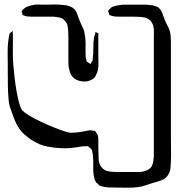

<svg xmlns="http://www.w3.org/2000/svg" viewBox="-20 -775 791 865"><path d="M101 -744Q106 -746 110 -747.5Q114 -749 118 -750Q135 -755 152 -754.5Q169 -754 185 -754Q201 -754 217 -754.5Q233 -755 249 -754Q262 -753 274.5 -751.5Q287 -750 298 -745Q303 -743 308 -740Q321 -730 327 -714Q333 -698 338 -684Q341 -677 343.5 -671Q346 -665 349 -659Q353 -651 356.5 -642.5Q360 -634 361 -624Q366 -602 365.5 -573Q365 -544 366 -521Q366 -517 367 -513Q368 -509 369 -505Q369 -501 371 -497Q372 -496 375.5 -494.5Q379 -493 380 -492Q381 -491 383.5 -489Q386 -487 387 -487Q391 -491 391 -494Q396 -499 397 -503Q398 -505 398 -508Q398 -511 398 -513Q401 -535 400.5 -557.5Q400 -580 403 -602Q405 -613 409 -623Q409 -624 409.5 -627.5Q410 -631 411 -631Q412 -631 414 -629Q416 -628 419 -627Q422 -626 423 -624Q424 -623 423.5 -621.5Q423 -620 423 -619V-526Q423 -507 423.5 -486Q424 -465 417 -447Q414 -439 410 -431.5Q406 -424 398 -419Q394 -416 388.5 -414Q383 -412 378 -410Q359 -405 336.5 -411Q314 -417 302 -435Q297 -443 294.5 -452Q292 -461 290 -470Q288 -483 288 -497Q288 -511 288 -524V-606Q288 -618 287.5 -630.5Q287 -643 285 -654Q284 -657 284 -661Q284 -665 282 -667Q281 -670 278.5 -673Q276 -676 274 -679Q265 -692 249.5 -695.5Q234 -699 219 -700H142Q132 -700 121.5 -700Q111 -700 102 -701Q98 -702 94.5 -703Q91 -704 88 -705Q87 -706 85.5 -706Q84 -706 82 -707Q81 -708 80.5 -711Q80 -714 80 -715Q79 -717 78 -720Q77 -723 78 -724Q78 -726 80 -728Q82 -730 83 -731Q87 -735 90.5 -738Q94 -741 101 -744ZM601 68Q579 71 551 70.5Q523 70 500 70Q485 70 470 69.5Q455 69 441 65L430 62Q425 59 422 54Q420 52 417.5 50.5Q415 49 413 47Q408 39 405.5 30Q403 21 402 13Q399 -7 400 -27.5Q401 -48 399 -67Q399 -81 395 -93Q395 -95 395 -97.5Q395 -100 393 -101Q392 -103 388.5 -106Q385 -109 383 -110Q382 -112 380 -113.5Q378 -115 376 -116Q375 -117 372.5 -116.5Q370 -116 368 -116Q363 -116 357.5 -116Q352 -116 347 -115Q334 -113 321.5 -111Q309 -109 296 -108Q281 -106 252.5 -107.5Q224 -109 195 -114.5Q166 -120 151 -129Q139 -134 127.5 -141Q116 -148 105 -157Q90 -168 78 -181Q58 -204 45.5 -236Q33 -268 26 -290Q21 -301 18.5 -328.5Q16 -356 15.5 -388.5Q15 -421 15 -448.5Q15 -476 15 -487Q15 -510 14.5 -538Q14 -566 17 -588Q18 -595 19 -601.5Q20 -608 21 -615Q22 -617 22.5 -620.5Q23 -624 24 -625Q26 -627 29.5 -629.5Q33 -632 35 -633Q37 -635 37 -635Q39 -634 38 -632.5Q37 -631 37 -629Q38 -624 38 -618Q38 -612 38 -606V-516Q38 -507 40 -482.5Q42 -458 45.5 -427Q49 -396 54.5 -364.5Q60 -333 67 -308.5Q74 -284 83 -275Q92 -266 114 -253Q136 -240 164.5 -226.5Q193 -213 221.5 -201.5Q250 -190 272 -183Q294 -176 303 -177Q337 -178 372 -186Q375 -186 378.5 -187Q382 -188 386 -188Q389 -188 392.5 -187.5Q396 -187 400 -186Q402 -186 404.5 -186Q407 -186 408 -185Q411 -182 414 -176Q416 -174 417.5 -171.5Q419 -169 420 -167Q422 -162 422.5 -154Q423 -146 423 -140Q423 -124 423 -107Q423 -90 424 -73Q424 -65 424.5 -56Q425 -47 428 -39Q435 -18 454 -8Q461 -4 469.5 -3Q478 -2 485 -1Q499 0 513.5 0Q528 0 541 0H573Q586 0 599 0Q612 0 624 -2Q634 -4 644.5 -9Q655 -14 661 -22Q663 -24 664 -27Q665 -30 666 -32Q670 -41 671 -51Q672 -61 673 -71V-602Q673 -616 673.5 -631.5Q674 -647 670 -660Q663 -683 643 -692Q636 -696 627.5 -697Q619 -698 611 -699Q596 -700 580.5 -700Q565 -700 550 -700H518Q509 -700 500.5 -700.5Q492 -701 483 -704Q482 -705 478.5 -705.5Q475 -706 473 -707Q472 -709 471.5 -712.5Q471 -716 470 -718Q467 -721 467 -726Q468 -728 471 -731Q474 -734 475 -735Q477 -737 478.5 -738.5Q480 -740 481 -741Q483 -743 489 -745Q496 -747 503 -749Q510 -751 517 -752Q529 -754 542 -754Q555 -754 567 -754H637Q648 -753 659.5 -752Q671 -751 681 -747Q683 -746 686 -745Q689 -744 691 -743Q705 -733 710.5 -717Q716 -701 722 -686Q728 -671 736 -657Q744 -643 747 -627Q749 -617 749 -608Q749 -599 750 -589V-147Q750 -125 750.5 -98Q751 -71 750 -48Q749 -34 748 -18.5Q747 -3 739 10Q729 29 709 36.5Q689 44 669 49Q652 54 635.5 60Q619 66 601 68Z"/></svg>

Font: Rubik Vinyl
Style: Regular
Weight: 400
Designer: Hubert and Fischer, NaN
Foundry: Hubert and Fischer, NaN
Version: Version 2.200